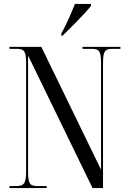

<svg xmlns="http://www.w3.org/2000/svg" viewBox="-20 -951 648 971"><path d="M290 -781V-771H297C341 -814 413 -886 440 -921V-931H359C341 -886 318 -832 290 -781ZM28 0H216V-10H171C129 -10 122 -23 122 -87V-670L448 0H501V-627C501 -691 508 -704 550 -704H589V-714H397V-704H442C483 -704 491 -692 491 -629V-93L189 -714H28V-704H62C104 -704 112 -692 112 -629V-87C112 -23 103 -10 59 -10H28Z"/></svg>

Font: Noto Serif Display ExtraCondensed
Style: Regular
Weight: 400
Width: 2
Designer: Monotype Design Team
Foundry: Monotype Imaging Inc.
Version: Version 2.009